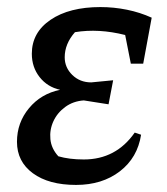

<svg xmlns="http://www.w3.org/2000/svg" viewBox="-20 -514 471 543"><path d="M195 9Q118 9 73 -24Q28 -57 28 -113Q28 -167 62 -208Q96 -249 150 -260Q114 -268 92 -296Q70 -324 70 -362Q70 -422 123 -458Q176 -494 264 -494Q302 -494 339 -486.5Q376 -479 409 -464L385 -334H350L334 -415Q259 -434 192 -423Q163 -390 163 -352Q163 -323 184.5 -302Q206 -281 238 -281L300 -287L287 -219L217 -230Q187 -228 164.5 -211.5Q142 -195 131 -171Q120 -147 122.5 -120.5Q125 -94 145 -72Q176 -63 217 -63Q308 -63 361 -139L379 -133Q369 -68 319 -29.5Q269 9 195 9Z"/></svg>

Font: Piazzolla Medium
Style: Italic
Weight: 500
Italic angle: -11.3°
Designer: Juan Pablo del Peral
Foundry: Huerta Tipografica
Version: Version 1.330